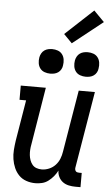

<svg xmlns="http://www.w3.org/2000/svg" viewBox="-64 -1027 628 1076"><g transform="rotate(5 250.0 -488.5)"><path d="M177 8Q150 8 125.5 -0.5Q101 -9 84 -26.5Q67 -44 57 -67Q47 -90 43 -115.5Q39 -141 41 -167.5Q43 -194 47 -221L85 -450H48V-530H189L136 -207Q133 -192 132 -176.5Q131 -161 132.5 -146.5Q134 -132 139 -118Q144 -104 153 -93Q162 -82 176 -77Q190 -72 206 -72Q226 -72 246.5 -80.5Q267 -89 282 -105Q297 -121 305 -141Q313 -161 316 -182L374 -530H465L393 -99Q392 -93 393 -88Q394 -83 397 -79Q400 -75 405 -73.5Q410 -72 416 -72H431V8H402Q383 8 364.5 4Q346 0 331.5 -10.5Q317 -21 308.5 -38Q300 -55 300 -74Q291 -56 278 -40.5Q265 -25 249 -13Q233 -1 214 3.5Q195 8 177 8ZM406 -611Q390 -611 374.5 -616.5Q359 -622 349.5 -634.5Q340 -647 337.5 -663.5Q335 -680 338 -697Q340 -708 346 -719Q352 -730 362 -737Q372 -744 383.5 -746.5Q395 -749 406 -749Q423 -749 438 -743.5Q453 -738 462.5 -725.5Q472 -713 474.5 -696.5Q477 -680 474 -663Q473 -652 467 -641Q461 -630 451 -623Q441 -616 429.5 -613.5Q418 -611 406 -611ZM206 -611Q190 -611 174.5 -616.5Q159 -622 149.5 -634.5Q140 -647 137.5 -663.5Q135 -680 138 -697Q140 -708 146 -719Q152 -730 162 -737Q172 -744 183.5 -746.5Q195 -749 206 -749Q223 -749 238 -743.5Q253 -738 262.5 -725.5Q272 -713 274.5 -696.5Q277 -680 274 -663Q273 -652 267 -641Q261 -630 251 -623Q241 -616 229.5 -613.5Q218 -611 206 -611ZM312 -791 265 -839 422 -985 481 -925Z"/></g></svg>

Font: Iosevka Slab Medium
Style: Italic
Weight: 500
Italic angle: -9°
Monospace: yes
Designer: Belleve Invis
Foundry: Belleve Invis
Version: Version 11.1.0; ttfautohint (v1.8.3)